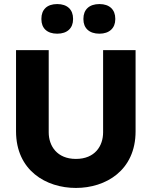

<svg xmlns="http://www.w3.org/2000/svg" viewBox="-20 -917 747 946"><path d="M59 -670V-270C59 -77 207 9 354 9C501 9 648 -77 648 -270V-670H488V-265C488 -198 448 -134 354 -134C261 -134 220 -198 220 -265V-670ZM184 -822C184 -779 211 -751 262 -751C312 -751 340 -779 340 -822V-825C340 -869 312 -897 262 -897C211 -897 184 -869 184 -825ZM391 -822C391 -779 419 -751 470 -751C519 -751 548 -779 548 -822V-825C548 -869 520 -897 470 -897C419 -897 391 -869 391 -825Z"/></svg>

Font: LT Wave Text Black
Style: Regular
Weight: 900
Designer: Daniel Lyons
Version: Version 2.5 (Glyphs App)